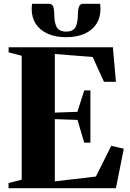

<svg xmlns="http://www.w3.org/2000/svg" viewBox="-20 -992 684 1012"><path d="M94.5 -45V-698L25.5 -716V-743H575L591 -561H528L468.5 -691.5L269 -707.5V-398.5L388 -402.5L424 -515.5H456.5V-240H424L388.5 -360L269 -364V-36L485.5 -61.5L566.5 -223.5L632.5 -208L591 0H25V-27ZM238 -972Q255.5 -972 260.8 -956Q266 -940 266 -917.5Q266 -872 279 -848.8Q292 -825.5 328.5 -825.5Q365 -825.5 377.8 -848.8Q390.5 -872 390.5 -917.5Q390.5 -940 396 -956Q401.5 -972 418.5 -972H508Q508.5 -965.5 509 -958.5Q509.5 -951.5 509.5 -944.5Q509.5 -899 488 -865.8Q466.5 -832.5 425.8 -814.2Q385 -796 328 -796Q272 -796 231.5 -814.2Q191 -832.5 169 -865.8Q147 -899 147 -944.5Q147 -951.5 147.5 -958.5Q148 -965.5 149 -972Z"/></svg>

Font: Merriweather 120pt ExtraBold
Style: Regular
Weight: 800
Version: Version 2.100